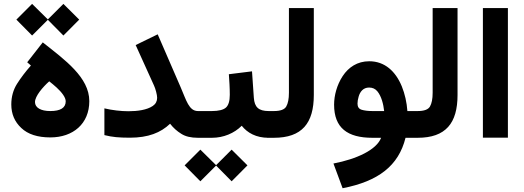

<svg xmlns="http://www.w3.org/2000/svg" viewBox="-20 -727 2766 1013"><path d="M143.1 -381.3C114.3 -348.6 89.8 -316.4 69.8 -284.7C49.8 -252.9 39.6 -216.3 39.6 -175.8C39.6 -126 57.1 -84.5 92.3 -51.8C127 -18.6 178.2 -2 245.6 -2C365.7 -2 451.2 -74.2 451.2 -193.4C451.2 -318.8 322.3 -411.1 205.6 -503.4L123.5 -398.4ZM326.7 -192.4C326.7 -158.2 299.3 -141.1 245.1 -141.1C195.8 -141.1 164.6 -158.7 164.6 -188.5C164.6 -219.7 206.1 -268.1 239.7 -297.9C252 -288.6 265.1 -277.3 278.8 -265.1C305.7 -240.2 326.7 -213.4 326.7 -192.4ZM66.4 -623.5 149.4 -539.6 232.4 -622.6 314.5 -539.6 397.9 -623.5 314.5 -706.5 232.4 -624.5 149.4 -706.5Z M809.1 -210.9C809.1 -192.9 801.3 -178.2 786.1 -168C755.4 -147 706.1 -140.1 657.7 -140.1C619.1 -140.1 571.3 -145.5 530.8 -155.3V-14.2C551.8 -8.8 572.3 -5.4 592.3 -3.4C612.3 -1.5 636.2 -0.5 665 -0.5C762.2 -0.5 828.1 -26.9 877.4 -74.2C894.5 -52.2 914.1 -34.7 936.5 -21C958.5 -6.8 987.8 0 1024.4 0H1044.9V-141.1H1024.4C976.6 -141.1 962.9 -198.2 933.6 -265.6L812 -545.9L695.8 -489.3L792.5 -275.9C796.4 -267.6 800.3 -256.3 803.7 -243.2C807.1 -230 809.1 -219.2 809.1 -210.9Z M1024.4 0H1098.1C1159.2 0 1215.8 -23.9 1255.4 -63.5C1285.2 -25.9 1331.5 0 1396.5 0H1407.7V-141.1H1397.5C1344.7 -141.1 1322.8 -161.6 1319.3 -210.9L1309.6 -350.6L1187.5 -335.4C1189.9 -300.8 1192.4 -265.1 1192.4 -226.6C1192.4 -193.8 1185.5 -171.9 1172.4 -159.7C1158.7 -147.5 1133.8 -141.1 1098.1 -141.1H1024.4ZM954.1 145.5 1037.1 229.5 1120.1 146.5 1202.1 229.5 1285.6 145.5 1202.1 62.5 1120.1 144.5 1037.1 62.5Z M1388.2 0H1424.8C1573.7 0 1635.7 -77.1 1635.7 -226.1V-684.6H1504.4V-237.8C1504.4 -205.1 1499.5 -181.2 1490.2 -165C1481 -148.9 1459 -141.1 1425.3 -141.1H1388.2Z M1928.2 -403.8C1865.2 -403.8 1818.8 -372.1 1788.1 -325.7C1757.3 -278.8 1742.7 -223.1 1742.7 -174.8C1742.7 -51.8 1813.5 0 1944.8 0H1990.7C1966.3 64 1861.3 112.3 1739.3 135.7L1787.6 266.1C1975.6 229.5 2082.5 148.4 2119.6 0H2166V-141.1H2129.4C2126 -187.5 2116.2 -231 2100.1 -271C2067.4 -350.6 2010.3 -403.8 1928.2 -403.8ZM1944.3 -141.1C1921.4 -141.1 1902.3 -143.6 1888.2 -147.9C1873.5 -152.3 1866.2 -163.1 1866.2 -180.2C1866.2 -191.4 1868.2 -203.6 1872.1 -216.8C1879.4 -243.2 1896.5 -265.1 1927.2 -265.1C1945.3 -265.1 1959.5 -258.8 1970.7 -245.6C1992.2 -219.7 2002.9 -177.7 2006.8 -141.1Z M2146.5 0H2183.1C2332 0 2394 -77.1 2394 -226.1V-684.6H2262.7V-237.8C2262.7 -205.1 2257.8 -181.2 2248.5 -165C2239.3 -148.9 2217.3 -141.1 2183.6 -141.1H2146.5Z M2527.8 -684.6V-0.5H2659.7V-684.6Z"/></svg>

Font: Vazirmatn ExtraBold
Style: Regular
Weight: 800
Designer: Saber Rastikerdar
Foundry: Saber Rastikerdar
Version: Version 33.003